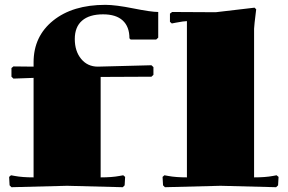

<svg xmlns="http://www.w3.org/2000/svg" viewBox="-20 -780 1200 801"><path d="M759.8 -691.9Q748 -691.9 711.9 -685.1L696.8 -682.1L689 -689V-723.1L698.2 -730L879.9 -729L1042 -748L1048.8 -741.2Q1040 -670.9 1040 -660.2V-40Q1086.9 -40 1118.2 -45.9L1133.8 -48.8L1142.1 -42L1140.1 -6.8L1131.8 1L899.9 -4.9L668 1L660.2 -6.8L658.2 -42L666 -48.8L682.1 -45.9Q713.4 -40 759.8 -40ZM120.1 -455.1 36.1 -452.1 27.8 -460V-496.1L36.1 -502.9L120.1 -502V-520Q120.1 -628.4 201.7 -694.1Q283.2 -759.8 419.9 -759.8Q461.9 -759.8 536.4 -744.9Q610.8 -730 640.1 -730V-623L631.8 -615.2H524.9L520 -620.1Q520 -668.9 491.9 -694.6Q463.9 -720.2 410.2 -720.2Q352.5 -720.2 322.3 -693.8Q292 -667.5 292 -617.2Q292 -566.4 318.6 -534.2Q345.2 -502 388.2 -502L611.8 -507.8L620.1 -500V-467.8L611.8 -460L399.9 -459V-40Q446.8 -40 478 -45.9L494.1 -48.8L502 -42L500 -6.8L492.2 1L259.8 -4.9L27.8 1L20 -6.8L18.1 -42L25.9 -48.8L42 -45.9Q73.2 -40 120.1 -40Z"/></svg>

Font: Yokawerad
Style: Regular
Weight: 500
Designer: gluk
Foundry: gluk
Version: Version 0.79